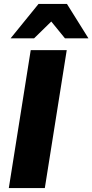

<svg xmlns="http://www.w3.org/2000/svg" viewBox="-20 -961 472 981"><path d="M25 0 137 -705H321L209 0ZM34 -765 177 -941H322L432 -765H312L242 -851L154 -765Z"/></svg>

Font: Nunito Sans 12pt Black
Style: Italic
Weight: 900
Italic angle: -9°
Designer: Vernon Adams
Foundry: Vernon Adams
Version: Version 3.101;gftools[0.9.27]